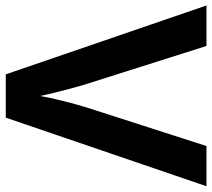

<svg xmlns="http://www.w3.org/2000/svg" viewBox="-56 -698 754 683"><g transform="rotate(-90 321.5 -357.0)"><path d="M398 -714H244L0 0H143L282 -432Q290 -458 303 -509Q316 -560 321 -592Q327 -562 340.5 -510Q354 -458 362 -432L499 0H643Z"/></g></svg>

Font: Noto Sans UI
Style: Bold
Weight: 700
Designer: Monotype Design Team
Foundry: Monotype Imaging Inc.
Version: Version 1.901